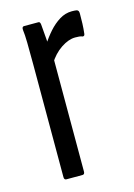

<svg xmlns="http://www.w3.org/2000/svg" viewBox="-84 -539 410 587"><g transform="rotate(-15 121.0 -246.0)"><path d="M53 0Q46 0 46 -9V-366Q46 -408 45.5 -434.5Q45 -461 43 -475Q42 -486 49 -486H95Q100 -486 101 -477Q103 -457 105 -428.5Q107 -400 107 -385L111 -379V-9Q111 0 104 0ZM105 -352 101 -415Q113 -434 128.5 -451.5Q144 -469 162.5 -480.5Q181 -492 202 -492Q211 -492 217 -491Q221 -490 222.5 -487Q224 -484 224 -479Q224 -462 223.5 -447Q223 -432 221 -415Q220 -408 214 -409Q209 -411 203.5 -411.5Q198 -412 191 -412Q170 -412 146 -396Q122 -380 105 -352Z"/></g></svg>

Font: Sofia Sans Extra Condensed
Style: Regular
Weight: 400
Designer: Botio Nikoltchev, Ani Petrova
Foundry: lettersoup
Version: Version 4.101